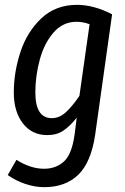

<svg xmlns="http://www.w3.org/2000/svg" viewBox="-20 -558 518 793"><path d="M443 -499 373 -1Q356 113 303 164Q250 215 163 215Q124 215 84 201.5Q44 188 12 165L48 102Q72 118 102 128.5Q132 139 162 139Q211 139 244 109Q277 79 288 -2L297 -72Q268 -36 241 -18Q214 0 175 0Q112 0 74.5 -48.5Q37 -97 37 -176Q37 -260 64.5 -343.5Q92 -427 151 -482.5Q210 -538 298 -538Q367 -538 443 -499ZM126 -176Q126 -70 194 -70Q225 -70 251.5 -94Q278 -118 308 -162L350 -458Q323 -468 296 -468Q240 -468 201.5 -424Q163 -380 144.5 -312.5Q126 -245 126 -176Z"/></svg>

Font: Fira Sans Extra Condensed
Style: Italic
Weight: 400
Width: 3
Italic angle: -8°
Designer: Carrois Corporate & Edenspiekermann AG
Foundry: Carrois Corporate GbR & Edenspiekermann AG
Version: Version 4.203